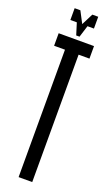

<svg xmlns="http://www.w3.org/2000/svg" viewBox="-174 -944 570 980"><g transform="rotate(20 111.0 -454.0)"><path d="M141 -844 121 -780H103L83 -844H48V-908H79L112 -845L144 -908H176V-844ZM74 0V-692H15V-760H207V-692H148V0Z"/></g></svg>

Font: Commune Nuit Debout
Style: Regular
Weight: 400
Designer: Sébastien Marchal
Foundry: Sébastien Marchal
Version: Version 1.003;PS 1.3;hotconv 1.0.88;makeotf.lib2.5.647800